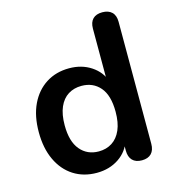

<svg xmlns="http://www.w3.org/2000/svg" viewBox="-108 -803 816 903"><g transform="rotate(-15 300.0 -351.5)"><path d="M253 10Q189 10 140.5 -21Q92 -52 65 -109.5Q38 -167 38 -245Q38 -324 65 -380.5Q92 -437 140.5 -468Q189 -499 253 -499Q314 -499 359.5 -469Q405 -439 421 -390H410V-650Q410 -681 426 -697Q442 -713 472 -713Q502 -713 518.5 -697Q535 -681 535 -650V-56Q535 -25 519 -8.5Q503 8 473 8Q443 8 427 -8.5Q411 -25 411 -56V-134L422 -104Q407 -52 361 -21Q315 10 253 10ZM288 -85Q325 -85 353 -103Q381 -121 396.5 -156.5Q412 -192 412 -245Q412 -325 378 -364.5Q344 -404 288 -404Q251 -404 223 -386.5Q195 -369 179.5 -333.5Q164 -298 164 -245Q164 -166 198 -125.5Q232 -85 288 -85Z"/></g></svg>

Font: Nunito ExtraLight
Style: Regular
Weight: 200
Designer: Vernon Adams
Foundry: Vernon Adams
Version: Version 3.602